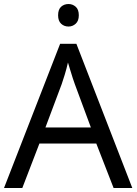

<svg xmlns="http://www.w3.org/2000/svg" viewBox="-20 -935 679 955"><path d="M545 0 459 -221H176L91 0H0L279 -717H360L638 0ZM432 -301 352 -517Q349 -525 342 -546Q335 -567 328.5 -589.5Q322 -612 318 -624Q311 -593 302 -563.5Q293 -534 287 -517L206 -301ZM321 -915Q341 -915 356.5 -901.5Q372 -888 372 -859Q372 -831 356.5 -817Q341 -803 321 -803Q299 -803 284 -817Q269 -831 269 -859Q269 -888 284 -901.5Q299 -915 321 -915Z"/></svg>

Font: Noto IKEA Simplified Chinese
Style: Regular
Weight: 400
Designer: Monotype Design Team
Foundry: Monotype Imaging Inc.
Version: Version 1.100